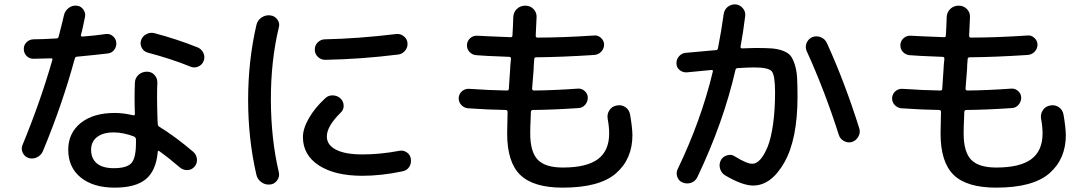

<svg xmlns="http://www.w3.org/2000/svg" viewBox="-20 -821 5040 886"><path d="M597.7 -191.4Q547.9 -210 504.9 -210Q455.1 -210 427.7 -188.5Q400.4 -167 400.4 -129.9Q400.4 -88.9 427.2 -66.9Q454.1 -44.9 504.9 -44.9Q564.5 -44.9 585.9 -67.9Q607.4 -90.8 607.4 -160.2V-178.7Q606.4 -187.5 597.7 -191.4ZM294.9 -129.9Q294.9 -207 352.5 -253.4Q410.2 -299.8 509.8 -299.8Q548.8 -299.8 594.7 -289.1Q602.5 -287.1 602.5 -294.9Q599.6 -369.1 602.5 -439.5Q603.5 -461.9 619.6 -476.1Q635.7 -490.2 658.2 -490.2Q679.7 -490.2 693.4 -474.6Q707 -459 706.1 -438.5Q703.1 -380.9 707 -263.7Q707 -262.7 707.5 -257.8Q708 -252.9 708 -250Q708 -240.2 714.8 -236.3Q787.1 -192.4 872.1 -120.1Q886.7 -107.4 888.7 -87.4Q890.6 -67.4 877.9 -52.2Q865.2 -37.1 845.7 -36.1Q826.2 -35.2 810.5 -47.9Q760.7 -90.8 715.8 -123Q708 -127.9 708 -120.1Q700.2 -33.2 652.8 5.9Q605.5 44.9 509.8 44.9Q410.2 44.9 352.5 -2Q294.9 -48.8 294.9 -129.9ZM112.3 -91.8Q93.8 -97.7 85 -115.7Q76.2 -133.8 84 -152.3Q166 -350.6 221.7 -544.9Q223.6 -551.8 215.8 -551.8Q162.1 -549.8 133.8 -549.8Q115.2 -549.8 102.5 -563Q89.8 -576.2 89.8 -595.2Q89.8 -614.3 103.5 -627Q117.2 -639.6 135.7 -639.6Q171.9 -639.6 240.2 -643.6Q249 -643.6 251 -653.3Q253.9 -664.1 258.8 -684.1Q263.7 -704.1 268.1 -720.7Q272.5 -737.3 275.4 -752Q280.3 -771.5 296.9 -784.2Q313.5 -796.9 334 -794.9Q353.5 -793 364.7 -776.9Q376 -760.7 372.1 -742.2Q371.1 -738.3 364.7 -707Q358.4 -675.8 353.5 -660.2Q351.6 -652.3 361.3 -652.3Q414.1 -656.2 469.7 -664.1Q487.3 -666 501 -654.3Q514.6 -642.6 516.6 -625Q518.6 -606.4 507.3 -591.3Q496.1 -576.2 476.6 -574.2Q428.7 -568.4 336.9 -559.6Q327.1 -559.6 325.2 -550.8Q266.6 -335.9 177.7 -123Q169.9 -104.5 150.9 -95.2Q131.8 -85.9 112.3 -91.8ZM891.6 -602.5Q910.2 -594.7 918.5 -576.7Q926.8 -558.6 919.9 -540Q913.1 -521.5 894.5 -513.7Q876 -505.9 858.4 -513.7Q772.5 -548.8 662.1 -578.1Q643.6 -583 634.3 -600.1Q625 -617.2 630.9 -634.8Q636.7 -653.3 654.8 -663.1Q672.9 -672.9 692.4 -668Q795.9 -640.6 891.6 -602.5Z M1652.3 -9.8Q1525.4 -9.8 1451.7 -57.6Q1377.9 -105.5 1377.9 -188.5Q1377.9 -227.5 1405.3 -275.4Q1432.6 -323.2 1481.4 -368.2Q1496.1 -381.8 1516.6 -380.9Q1537.1 -379.9 1551.8 -366.2Q1565.4 -352.5 1565.9 -333.5Q1566.4 -314.5 1551.8 -300.8Q1487.3 -237.3 1488.3 -190.4Q1488.3 -152.3 1530.3 -130.4Q1572.3 -108.4 1652.3 -108.4Q1734.4 -108.4 1822.3 -125Q1840.8 -128.9 1856.9 -118.2Q1873 -107.4 1876 -87.9Q1878.9 -66.4 1868.2 -50.3Q1857.4 -34.2 1836.9 -30.3Q1739.3 -9.8 1652.3 -9.8ZM1809.6 -664.1Q1828.1 -666 1843.8 -653.3Q1859.4 -640.6 1860.4 -622.1Q1862.3 -602.5 1849.1 -586.9Q1835.9 -571.3 1817.4 -569.3Q1645.5 -547.9 1480.5 -544.9Q1460.9 -544.9 1446.8 -558.6Q1432.6 -572.3 1432.6 -592.3Q1432.6 -612.3 1446.8 -626Q1460.9 -639.6 1480.5 -639.6Q1630.9 -642.6 1809.6 -664.1ZM1227.5 30.3Q1205.1 33.2 1186.5 20Q1168 6.8 1163.1 -14.6Q1125 -179.7 1125 -359.9Q1125 -540 1163.1 -705.1Q1168 -727.5 1187 -740.2Q1206.1 -752.9 1227.5 -750Q1247.1 -748 1259.8 -731Q1272.5 -713.9 1266.6 -694.3Q1229.5 -540 1230 -359.9Q1230.5 -179.7 1266.6 -26.4Q1271.5 -6.8 1259.3 10.7Q1247.1 28.3 1227.5 30.3Z M2139.6 -321.3Q2121.1 -323.2 2108.4 -336.9Q2095.7 -350.6 2096.7 -370.1Q2098.6 -388.7 2112.3 -400.4Q2126 -412.1 2144.5 -411.1Q2243.2 -404.3 2319.3 -403.3Q2328.1 -403.3 2328.1 -412.1Q2332 -469.7 2334 -500Q2334 -507.8 2335.4 -523.9Q2336.9 -540 2337.9 -548.8Q2337.9 -558.6 2331.1 -558.6Q2204.1 -563.5 2176.8 -566.4Q2158.2 -568.4 2146 -582Q2133.8 -595.7 2134.8 -615.2Q2136.7 -633.8 2150.4 -645.5Q2164.1 -657.2 2182.6 -656.2Q2210 -654.3 2336.9 -649.4Q2344.7 -649.4 2344.7 -657.2Q2346.7 -684.6 2348.6 -742.2Q2349.6 -764.6 2365.2 -779.8Q2380.9 -794.9 2404.3 -794.9Q2426.8 -794.9 2441.9 -779.3Q2457 -763.7 2456.1 -742.2Q2454.1 -686.5 2452.1 -656.2Q2452.1 -647.5 2460 -647.5Q2575.2 -647.5 2721.7 -657.2Q2739.3 -659.2 2753.4 -646Q2767.6 -632.8 2767.6 -615.2Q2767.6 -596.7 2754.9 -583Q2742.2 -569.3 2722.7 -567.4Q2572.3 -557.6 2455.1 -556.6Q2445.3 -556.6 2445.3 -547.9Q2444.3 -540 2443.4 -523.4Q2442.4 -506.8 2442.4 -499L2435.5 -412.1Q2435.5 -403.3 2445.3 -403.3Q2538.1 -404.3 2647.5 -412.1Q2665 -413.1 2678.7 -400.4Q2692.4 -387.7 2692.4 -370.1Q2692.4 -351.6 2680.2 -337.4Q2668 -323.2 2649.4 -322.3Q2536.1 -314.5 2438.5 -313.5Q2430.7 -313.5 2429.7 -303.7Q2429.7 -292 2428.7 -272Q2427.7 -252 2427.2 -235.4Q2426.8 -218.8 2426.8 -205.1Q2426.8 -120.1 2461.4 -84Q2496.1 -47.9 2577.1 -47.9Q2686.5 -47.9 2738.8 -86.4Q2791 -125 2791 -205.1Q2791 -236.3 2784.2 -272.5Q2780.3 -293.9 2792 -312Q2803.7 -330.1 2825.2 -334Q2847.7 -338.9 2865.7 -326.7Q2883.8 -314.5 2887.7 -292Q2897.5 -235.4 2898.4 -198.2Q2898.4 -86.9 2822.3 -21Q2746.1 44.9 2577.1 44.9Q2441.4 44.9 2380.9 -13.7Q2320.3 -72.3 2320.3 -205.1Q2320.3 -236.3 2322.3 -303.7Q2322.3 -312.5 2314.5 -313.5Q2238.3 -314.5 2139.6 -321.3Z M3151.4 -487.3Q3132.8 -485.4 3117.7 -496.6Q3102.5 -507.8 3101.6 -526.9Q3100.6 -545.9 3112.8 -560.5Q3125 -575.2 3143.6 -577.1Q3256.8 -587.9 3284.2 -589.8Q3291 -589.8 3293 -597.7Q3309.6 -682.6 3319.3 -754.9Q3322.3 -776.4 3337.9 -789.1Q3353.5 -801.8 3375 -800.8Q3394.5 -798.8 3407.7 -783.2Q3420.9 -767.6 3418.9 -748Q3409.2 -668.9 3397.5 -607.4Q3395.5 -598.6 3403.3 -597.7Q3451.2 -599.6 3464.8 -599.6Q3511.7 -599.6 3540 -597.7Q3568.4 -595.7 3592.3 -586.9Q3616.2 -578.1 3627.4 -564.5Q3638.7 -550.8 3647.5 -523.4Q3656.2 -496.1 3658.2 -462.9Q3660.2 -429.7 3660.2 -375Q3660.2 -178.7 3599.6 -71.8Q3539.1 35.2 3455.1 35.2Q3406.2 35.2 3326.2 -11.7Q3308.6 -22.5 3302.7 -43Q3296.9 -63.5 3306.6 -82Q3315.4 -98.6 3335.9 -104.5Q3356.4 -110.4 3372.1 -98.6Q3427.7 -64.5 3452.1 -65.4Q3470.7 -65.4 3488.8 -85.4Q3506.8 -105.5 3522.5 -144Q3538.1 -182.6 3547.4 -248Q3556.6 -313.5 3556.6 -394.5Q3556.6 -473.6 3541.5 -491.7Q3526.4 -509.8 3461.9 -509.8Q3433.6 -509.8 3384.8 -506.8Q3376 -506.8 3374 -499Q3318.4 -255.9 3198.2 -3.9Q3189.5 14.6 3170.4 22Q3151.4 29.3 3130.9 21.5Q3112.3 14.6 3105.5 -4.4Q3098.6 -23.4 3107.4 -41Q3215.8 -266.6 3269.5 -491.2Q3271.5 -498 3262.7 -498Q3246.1 -496.1 3151.4 -487.3ZM3850.6 -199.2Q3786.1 -401.4 3703.1 -584Q3694.3 -602.5 3701.7 -621.6Q3709 -640.6 3727.5 -649.4Q3747.1 -657.2 3767.1 -649.4Q3787.1 -641.6 3795.9 -622.1Q3877.9 -442.4 3945.3 -228.5Q3951.2 -210 3941.4 -191.4Q3931.6 -172.9 3912.1 -166Q3893.6 -160.2 3875 -169.9Q3856.4 -179.7 3850.6 -199.2Z M4139.6 -321.3Q4121.1 -323.2 4108.4 -336.9Q4095.7 -350.6 4096.7 -370.1Q4098.6 -388.7 4112.3 -400.4Q4126 -412.1 4144.5 -411.1Q4243.2 -404.3 4319.3 -403.3Q4328.1 -403.3 4328.1 -412.1Q4332 -469.7 4334 -500Q4334 -507.8 4335.4 -523.9Q4336.9 -540 4337.9 -548.8Q4337.9 -558.6 4331.1 -558.6Q4204.1 -563.5 4176.8 -566.4Q4158.2 -568.4 4146 -582Q4133.8 -595.7 4134.8 -615.2Q4136.7 -633.8 4150.4 -645.5Q4164.1 -657.2 4182.6 -656.2Q4210 -654.3 4336.9 -649.4Q4344.7 -649.4 4344.7 -657.2Q4346.7 -684.6 4348.6 -742.2Q4349.6 -764.6 4365.2 -779.8Q4380.9 -794.9 4404.3 -794.9Q4426.8 -794.9 4441.9 -779.3Q4457 -763.7 4456.1 -742.2Q4454.1 -686.5 4452.1 -656.2Q4452.1 -647.5 4460 -647.5Q4575.2 -647.5 4721.7 -657.2Q4739.3 -659.2 4753.4 -646Q4767.6 -632.8 4767.6 -615.2Q4767.6 -596.7 4754.9 -583Q4742.2 -569.3 4722.7 -567.4Q4572.3 -557.6 4455.1 -556.6Q4445.3 -556.6 4445.3 -547.9Q4444.3 -540 4443.4 -523.4Q4442.4 -506.8 4442.4 -499L4435.5 -412.1Q4435.5 -403.3 4445.3 -403.3Q4538.1 -404.3 4647.5 -412.1Q4665 -413.1 4678.7 -400.4Q4692.4 -387.7 4692.4 -370.1Q4692.4 -351.6 4680.2 -337.4Q4668 -323.2 4649.4 -322.3Q4536.1 -314.5 4438.5 -313.5Q4430.7 -313.5 4429.7 -303.7Q4429.7 -292 4428.7 -272Q4427.7 -252 4427.2 -235.4Q4426.8 -218.8 4426.8 -205.1Q4426.8 -120.1 4461.4 -84Q4496.1 -47.9 4577.1 -47.9Q4686.5 -47.9 4738.8 -86.4Q4791 -125 4791 -205.1Q4791 -236.3 4784.2 -272.5Q4780.3 -293.9 4792 -312Q4803.7 -330.1 4825.2 -334Q4847.7 -338.9 4865.7 -326.7Q4883.8 -314.5 4887.7 -292Q4897.5 -235.4 4898.4 -198.2Q4898.4 -86.9 4822.3 -21Q4746.1 44.9 4577.1 44.9Q4441.4 44.9 4380.9 -13.7Q4320.3 -72.3 4320.3 -205.1Q4320.3 -236.3 4322.3 -303.7Q4322.3 -312.5 4314.5 -313.5Q4238.3 -314.5 4139.6 -321.3Z"/></svg>

Font: Rounded Mgen+ 2p medium
Style: Regular
Weight: 500
Designer: [Source Han Sans]
Ryoko NISHIZUKA  (kana & ideographs); Paul D. Hunt (Latin, Greek & Cyrillic); Wenlong ZHANG  (bopomofo
Version: Version 1.059.20150602